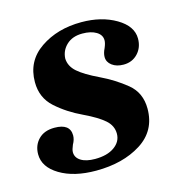

<svg xmlns="http://www.w3.org/2000/svg" viewBox="-77 -503 543 580"><g transform="rotate(-15 194.0 -212.5)"><path d="M-2 -83Q-2 -111 16 -129.5Q34 -148 66 -148Q115 -148 115 -111Q115 -98 107 -84Q101 -70 101 -62Q101 -45 117 -35Q133 -25 161 -25Q199 -25 221.5 -41Q244 -57 244 -82Q244 -107 223.5 -125Q203 -143 161 -163Q114 -185 79.5 -216Q45 -247 45 -296Q45 -362 98.5 -398.5Q152 -435 227 -435Q290 -435 335 -408.5Q380 -382 380 -343Q380 -315 362.5 -296.5Q345 -278 318 -278Q296 -278 282 -288.5Q268 -299 268 -315Q268 -327 275 -341Q281 -355 281 -364Q281 -381 264.5 -391Q248 -401 221 -401Q190 -401 171.5 -383.5Q153 -366 152 -341Q153 -317 173.5 -299Q194 -281 238 -260Q282 -239 317.5 -210Q353 -181 353 -131Q353 -62 296 -26Q239 10 155 10Q86 10 42 -16.5Q-2 -43 -2 -83Z"/></g></svg>

Font: Unna
Style: Bold Italic
Weight: 700
Italic angle: -8.05°
Designer: Jorge de Buen Unna
Foundry: Omnibus-Type
Version: Version 2.008